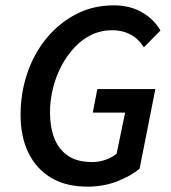

<svg xmlns="http://www.w3.org/2000/svg" viewBox="-20 -686 640 718"><path d="M307 12Q227 12 171.5 -21Q116 -54 86.5 -114Q57 -174 57 -257Q57 -338 82 -412Q107 -486 154 -543Q201 -600 264.5 -633Q328 -666 406 -666Q465 -666 510 -640.5Q555 -615 580 -572L518 -509Q498 -541 468 -557Q438 -573 400 -573Q358 -573 322.5 -556Q287 -539 258.5 -508.5Q230 -478 209.5 -439Q189 -400 178 -355.5Q167 -311 167 -265Q167 -211 183 -169.5Q199 -128 233.5 -104Q268 -80 325 -80Q352 -80 376 -89Q400 -98 416 -111L448 -265H327L344 -353H561L502 -55Q466 -26 416 -7Q366 12 307 12Z"/></svg>

Font: Source Sans 3 ExtraLight SemiBold
Style: Italic
Weight: 600
Italic angle: -11°
Version: Version 3.052;hotconv 1.1.0;makeotfexe 2.6.0